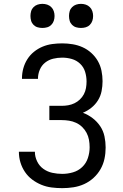

<svg xmlns="http://www.w3.org/2000/svg" viewBox="-20 -968 640 996"><path d="M303 8Q275 8 247.5 4.5Q220 1 194.5 -9.5Q169 -20 147 -36.5Q125 -53 109.5 -76Q94 -99 86 -125.5Q78 -152 78 -180Q78 -180 78 -180.5Q78 -181 78 -181H161Q161 -181 161 -181Q161 -181 161 -180Q161 -155 172.5 -131Q184 -107 205 -92Q226 -77 251.5 -71.5Q277 -66 303 -66Q331 -66 358.5 -74Q386 -82 406.5 -101.5Q427 -121 436 -148.5Q445 -176 445 -204Q445 -224 441.5 -243Q438 -262 429 -279Q420 -296 406 -309.5Q392 -323 374.5 -331Q357 -339 338 -342Q319 -345 300 -345H236V-419H300Q317 -419 334 -422Q351 -425 366.5 -432.5Q382 -440 394.5 -452Q407 -464 415 -479Q423 -494 426 -511Q429 -528 429 -545Q429 -571 421.5 -595.5Q414 -620 395.5 -637.5Q377 -655 352.5 -662Q328 -669 303 -669Q279 -669 256 -663.5Q233 -658 214.5 -643.5Q196 -629 186.5 -606.5Q177 -584 177 -561Q177 -560 177 -559.5Q177 -559 177 -559H94Q94 -559 94 -560Q94 -561 94 -562Q94 -588 101 -613.5Q108 -639 122 -661Q136 -683 156.5 -699.5Q177 -716 201 -726Q225 -736 251 -739.5Q277 -743 303 -743Q330 -743 357 -738.5Q384 -734 408.5 -723Q433 -712 453.5 -693.5Q474 -675 487.5 -651.5Q501 -628 506.5 -601Q512 -574 512 -547Q512 -521 507 -495.5Q502 -470 488.5 -448Q475 -426 454.5 -409.5Q434 -393 410 -383Q437 -373 460.5 -355Q484 -337 500 -313Q516 -289 522 -260.5Q528 -232 528 -203Q528 -173 522 -144.5Q516 -116 501.5 -90.5Q487 -65 465 -45Q443 -25 416.5 -13Q390 -1 361 3.5Q332 8 303 8ZM400 -823Q387 -823 375 -826.5Q363 -830 354 -839Q345 -848 341.5 -860Q338 -872 338 -885Q338 -898 341.5 -910Q345 -922 354 -931Q363 -940 375 -944Q387 -948 400 -948Q413 -948 425 -944Q437 -940 446 -931Q455 -922 459 -910Q463 -898 463 -885Q463 -872 459 -860Q455 -848 446 -839Q437 -830 425 -826.5Q413 -823 400 -823ZM200 -823Q187 -823 175 -826.5Q163 -830 154 -839Q145 -848 141.5 -860Q138 -872 138 -885Q138 -898 141.5 -910Q145 -922 154 -931Q163 -940 175 -944Q187 -948 200 -948Q213 -948 225 -944Q237 -940 246 -931Q255 -922 259 -910Q263 -898 263 -885Q263 -872 259 -860Q255 -848 246 -839Q237 -830 225 -826.5Q213 -823 200 -823Z"/></svg>

Font: Bmono
Style: Regular
Weight: 400
Monospace: yes
Designer: Belleve Invis
Foundry: Belleve Invis
Version: Version 11.2.2; ttfautohint (v1.8.2)